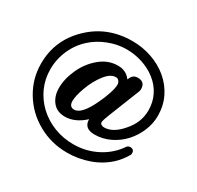

<svg xmlns="http://www.w3.org/2000/svg" viewBox="-163 -855 1165 1138"><g transform="rotate(30 419.5 -285.5)"><path d="M470.2 -335Q484.4 -376 484.4 -400.9Q484.4 -414.1 476.1 -424.3Q468.3 -435.1 455.1 -435.1Q417.5 -435.1 381.8 -388.2Q346.2 -341.8 323.7 -280.8Q301.3 -219.2 301.3 -185.1Q301.3 -144 335.4 -144Q386.2 -144 440.9 -262.7Q456.5 -294.4 470.2 -335ZM568.8 -497.1Q618.7 -497.1 618.7 -447.8Q618.7 -437.5 614.7 -428.2L531.7 -219.2Q513.7 -174.3 513.7 -161.1Q513.7 -152.3 522.5 -147Q531.2 -141.6 541.5 -141.6Q602.1 -141.6 660.2 -210.4Q719.7 -277.3 719.7 -360.4Q719.7 -417 695.8 -463.9Q672.4 -510.3 630.9 -542.5Q589.4 -575.2 536.1 -592.8Q482.9 -609.9 426.8 -609.9Q365.2 -609.9 303.2 -585.4Q241.2 -561 196.3 -519Q163.6 -488.8 140.6 -450.7Q117.7 -412.1 105.5 -369.1Q93.8 -326.2 93.8 -282.7Q93.8 -215.3 120.1 -156.7Q147 -98.1 193.4 -55.2Q240.2 -11.7 302.2 12.2Q364.3 36.1 432.6 36.1Q477.1 36.1 518.6 25.9Q560.1 15.6 597.7 -4.4Q635.7 -24.4 666.5 -53.2Q692.4 -77.1 712.9 -107.4Q721.2 -118.7 735.4 -118.7Q762.7 -118.7 762.7 -91.3Q762.7 -83.5 758.3 -76.7Q731 -31.2 697.3 -0.5Q643.6 48.3 573.2 72.8Q502.4 97.7 424.8 97.7Q318.4 97.7 227.1 46.9Q135.7 -3.9 82.5 -92.3Q29.3 -180.2 29.3 -283.7Q29.3 -444.3 146 -556.6Q262.2 -669.4 433.6 -669.4Q502.4 -669.4 565.9 -647.5Q629.9 -625.5 678.7 -584.5Q728 -543.5 756.3 -485.8Q784.2 -428.2 784.2 -359.4Q784.2 -308.1 763.2 -256.8Q742.2 -205.6 705.1 -165Q668 -124.5 617.7 -100.6Q567.4 -76.7 513.7 -76.7Q440.9 -76.7 440.9 -139.6Q376.5 -80.6 308.1 -80.6Q252.9 -80.6 223.1 -118.2Q193.4 -155.8 193.4 -211.4Q193.4 -274.4 224.6 -342.3Q255.4 -409.7 310.5 -455.1Q365.2 -500.5 432.1 -500.5Q488.3 -500.5 519.5 -457L523.9 -467.3Q536.6 -497.1 568.8 -497.1Z"/></g></svg>

Font: inglobal
Style: Bold
Weight: 700
Designer: Andrey Kochetov, Denis Davydov, Evgeny Yurtaev
Foundry: inglobal.ru
Version: Version 1.00 September 25, 2014, initial release